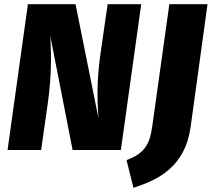

<svg xmlns="http://www.w3.org/2000/svg" viewBox="-20 -715 1009 915"><path d="M653 -695H493L458 -453C441 -327 443 -250 449 -153L340 -695H113L16 0H176L208 -225C227 -362 224 -455 220 -542L326 0H556ZM969 -695H787L706 -116C695 -36 676 14 583 48L616 180C738 141 861 78 888 -107Z"/></svg>

Font: Fira Sans ExtraBold
Style: Italic
Weight: 800
Italic angle: -8°
Designer: bBox Type GmbH & Carrois Corporate GbR & Edenspiekermann AG
Foundry: bBox Type GmbH & Carrois Corporate GbR & Edenspiekermann AG
Version: Version 4.301;PS 004.301;hotconv 1.0.88;makeotf.lib2.5.64775